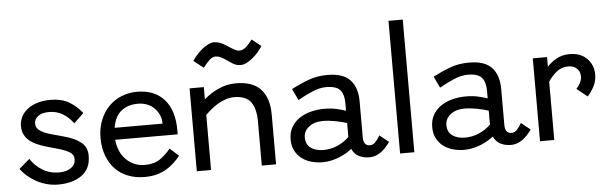

<svg xmlns="http://www.w3.org/2000/svg" viewBox="-57 -1214 4565 1442"><g transform="rotate(-5 2225.0 -492.5)"><path d="M330 8.8Q285 8.8 243.8 -2.5Q202.5 -13.8 166.9 -33.1Q131.2 -52.5 101.2 -78.1Q71.2 -103.8 50 -133.8L130 -202.5Q163.8 -148.8 219.4 -115Q275 -81.2 343.8 -81.2Q400 -81.2 434.4 -105.6Q468.8 -130 468.8 -167.5Q468.8 -205 438.1 -223.8Q407.5 -242.5 360 -256.2L271.2 -281.2Q232.5 -292.5 198.8 -306.9Q165 -321.2 140.6 -341.2Q116.2 -361.2 102.5 -388.8Q88.8 -416.2 88.8 -451.2Q88.8 -491.2 106.2 -524.4Q123.8 -557.5 155.6 -581.2Q187.5 -605 230.6 -617.5Q273.8 -630 323.8 -630Q410 -630 466.9 -596.2Q523.8 -562.5 563.8 -510L490 -438.8Q453.8 -487.5 408.8 -513.8Q363.8 -540 307.5 -540Q252.5 -540 224.4 -517.5Q196.2 -495 196.2 -462.5Q196.2 -431.2 223.1 -410.6Q250 -390 306.2 -373.8L401.2 -347.5Q486.2 -325 531.2 -288.1Q576.2 -251.2 576.2 -187.5Q576.2 -90 508.8 -40.6Q441.2 8.8 330 8.8Z M981.2 8.8Q912.5 8.8 855.6 -13.8Q798.8 -36.2 759.4 -78.1Q720 -120 698.1 -179.4Q676.2 -238.8 676.2 -311.2Q676.2 -386.2 700.6 -446.2Q725 -506.2 766.2 -548.1Q807.5 -590 862.5 -611.9Q917.5 -633.8 978.8 -633.8Q1111.2 -633.8 1183.8 -551.9Q1256.2 -470 1256.2 -321.2V-288.8H785Q788.8 -242.5 805.6 -204.4Q822.5 -166.2 850 -138.8Q877.5 -111.2 913.8 -96.2Q950 -81.2 990 -81.2Q1060 -81.2 1104.4 -111.2Q1148.8 -141.2 1186.2 -187.5L1252.5 -127.5Q1228.8 -98.8 1201.9 -73.8Q1175 -48.8 1143.1 -30.6Q1111.2 -12.5 1071.9 -1.9Q1032.5 8.8 981.2 8.8ZM1150 -378.8Q1150 -413.8 1136.9 -443.8Q1123.8 -473.8 1101.2 -496.2Q1078.8 -518.8 1047.5 -531.2Q1016.2 -543.8 978.8 -543.8Q902.5 -543.8 852.5 -504.4Q802.5 -465 788.8 -378.8Z M1421.2 -827.5Q1437.5 -852.5 1458.1 -875Q1478.8 -897.5 1500.6 -915Q1522.5 -932.5 1545 -943.1Q1567.5 -953.8 1586.2 -953.8Q1603.8 -953.8 1624.4 -948.1Q1645 -942.5 1666.2 -928.8L1720 -895Q1736.2 -885 1746.9 -880Q1757.5 -875 1773.8 -875Q1800 -875 1823.8 -896.9Q1847.5 -918.8 1871.2 -950L1940 -895Q1927.5 -873.8 1908.1 -851.2Q1888.8 -828.8 1866.2 -810Q1843.8 -791.2 1820 -778.8Q1796.2 -766.2 1773.8 -766.2Q1752.5 -766.2 1738.8 -771.2Q1725 -776.2 1708.8 -786.2L1652.5 -823.8Q1617.5 -846.2 1590 -846.2Q1567.5 -846.2 1545.6 -826.9Q1523.8 -807.5 1495 -770ZM1865 -336.2Q1865 -425 1829.4 -477.5Q1793.8 -530 1701.2 -530Q1671.2 -530 1640.6 -520Q1610 -510 1581.9 -493.8Q1553.8 -477.5 1528.8 -456.9Q1503.8 -436.2 1482.5 -415V0H1375V-625H1482.5V-532.5Q1527.5 -573.8 1590.6 -603.1Q1653.8 -632.5 1723.8 -632.5Q1852.5 -632.5 1912.5 -565.6Q1972.5 -498.8 1972.5 -376.2V0H1865Z M2676.2 8.8Q2632.5 8.8 2597.5 -8.8Q2562.5 -26.2 2545 -66.2Q2527.5 -52.5 2503.8 -38.1Q2480 -23.8 2451.2 -11.9Q2422.5 0 2390 7.5Q2357.5 15 2321.2 15Q2280 15 2239.4 3.8Q2198.8 -7.5 2167.5 -30.6Q2136.2 -53.8 2116.9 -90Q2097.5 -126.2 2097.5 -175Q2097.5 -232.5 2122.5 -272.5Q2147.5 -312.5 2186.2 -336.9Q2225 -361.2 2272.5 -372.5Q2320 -383.8 2365 -383.8Q2421.2 -383.8 2461.9 -374.4Q2502.5 -365 2531.2 -355V-412.5Q2531.2 -478.8 2502.5 -511.9Q2473.8 -545 2396.2 -545Q2350 -545 2295.6 -522.5Q2241.2 -500 2182.5 -466.2L2141.2 -552.5Q2211.2 -588.8 2274.4 -611.9Q2337.5 -635 2415 -635Q2533.8 -635 2586.2 -577.5Q2638.8 -520 2638.8 -417.5V-145Q2638.8 -81.2 2687.5 -81.2Q2712.5 -81.2 2730.6 -101.9Q2748.8 -122.5 2763.8 -148.8L2832.5 -93.8Q2761.2 8.8 2676.2 8.8ZM2205 -182.5Q2205 -128.8 2241.9 -102.5Q2278.8 -76.2 2337.5 -76.2Q2393.8 -76.2 2444.4 -98.8Q2495 -121.2 2531.2 -157.5V-262.5Q2492.5 -275 2443.1 -284.4Q2393.8 -293.8 2350 -293.8Q2286.2 -293.8 2245.6 -261.9Q2205 -230 2205 -182.5Z M2907.5 -1000H3015V0H2907.5Z M3743.8 8.8Q3700 8.8 3665 -8.8Q3630 -26.2 3612.5 -66.2Q3595 -52.5 3571.2 -38.1Q3547.5 -23.8 3518.8 -11.9Q3490 0 3457.5 7.5Q3425 15 3388.8 15Q3347.5 15 3306.9 3.8Q3266.2 -7.5 3235 -30.6Q3203.8 -53.8 3184.4 -90Q3165 -126.2 3165 -175Q3165 -232.5 3190 -272.5Q3215 -312.5 3253.8 -336.9Q3292.5 -361.2 3340 -372.5Q3387.5 -383.8 3432.5 -383.8Q3488.8 -383.8 3529.4 -374.4Q3570 -365 3598.8 -355V-412.5Q3598.8 -478.8 3570 -511.9Q3541.2 -545 3463.8 -545Q3417.5 -545 3363.1 -522.5Q3308.8 -500 3250 -466.2L3208.8 -552.5Q3278.8 -588.8 3341.9 -611.9Q3405 -635 3482.5 -635Q3601.2 -635 3653.8 -577.5Q3706.2 -520 3706.2 -417.5V-145Q3706.2 -81.2 3755 -81.2Q3780 -81.2 3798.1 -101.9Q3816.2 -122.5 3831.2 -148.8L3900 -93.8Q3828.8 8.8 3743.8 8.8ZM3272.5 -182.5Q3272.5 -128.8 3309.4 -102.5Q3346.2 -76.2 3405 -76.2Q3461.2 -76.2 3511.9 -98.8Q3562.5 -121.2 3598.8 -157.5V-262.5Q3560 -275 3510.6 -284.4Q3461.2 -293.8 3417.5 -293.8Q3353.8 -293.8 3313.1 -261.9Q3272.5 -230 3272.5 -182.5Z M4268.8 -367.5Q4286.2 -385 4298.8 -409.4Q4311.2 -433.8 4311.2 -460Q4311.2 -495 4286.9 -518.1Q4262.5 -541.2 4223.8 -541.2Q4171.2 -541.2 4133.8 -510.6Q4096.2 -480 4070 -438.8V0H3962.5V-625H4070V-552.5Q4101.2 -586.2 4143.1 -609.4Q4185 -632.5 4242.5 -632.5Q4283.8 -632.5 4316.2 -619.4Q4348.8 -606.2 4371.2 -583.8Q4393.8 -561.2 4406.2 -530.6Q4418.8 -500 4418.8 -465Q4418.8 -412.5 4396.9 -372.5Q4375 -332.5 4348.8 -303.8Z"/></g></svg>

Font: Abordage
Style: Regular
Weight: 400
Designer: Ange Degheest & Eugénie Bidaut
Foundry: Velvetyne Type Foundry
Version: Version 1.000;FEAKit 1.0